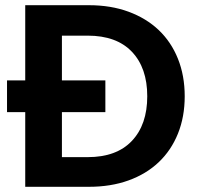

<svg xmlns="http://www.w3.org/2000/svg" viewBox="-20 -718 766 738"><path d="M322 -698Q406 -698 474 -673Q542 -648 590 -602.5Q638 -557 664 -492Q690 -427 690 -348Q690 -269 664 -204.5Q638 -140 590 -94.5Q542 -49 474 -24.5Q406 0 322 0H77V-287H7V-409H77V-698ZM317 -114Q428 -114 487 -176.5Q546 -239 546 -348Q546 -457 487 -519Q428 -581 317 -581H218V-409H385V-287H218V-114Z"/></svg>

Font: SVN-Poppins SemiBold
Style: Regular
Weight: 600
Designer: Ninad Kale (Devanagari), Jonny Pinhorn (Latin)
Foundry: Indian Type Foundry
Version: Version 3.002 2017